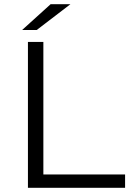

<svg xmlns="http://www.w3.org/2000/svg" viewBox="-20 -901 629 921"><path d="M86 -757H156L318 -881H223ZM114 0H580V-64H188V-700H114Z"/></svg>

Font: Talent
Style: Regular
Weight: 400
Designer: Mike Powis
Version: Version 1.001;hotconv 1.0.109;makeotfexe 2.5.65596